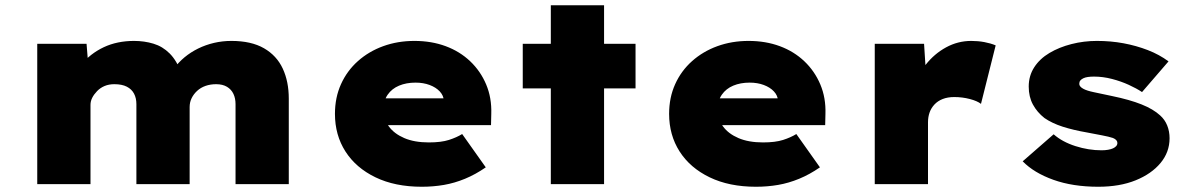

<svg xmlns="http://www.w3.org/2000/svg" viewBox="-20 -702 4524 732"><path d="M122 0V-535H310L318 -435L287 -451Q305 -475 327.5 -492.5Q350 -510 375.5 -522Q401 -534 430 -540Q459 -546 491 -546Q530 -546 565 -535.5Q600 -525 627 -498Q654 -471 672 -422L633 -425L642 -439Q660 -464 683.5 -483.5Q707 -503 735.5 -517Q764 -531 796 -538.5Q828 -546 862 -546Q938 -546 986.5 -518Q1035 -490 1058 -440.5Q1081 -391 1081 -326V0H878V-305Q878 -327 870 -344Q862 -361 845.5 -371Q829 -381 804 -381Q782 -381 763.5 -374.5Q745 -368 731.5 -355.5Q718 -343 710.5 -327.5Q703 -312 703 -294V0H500V-305Q500 -328 491 -345Q482 -362 463.5 -371.5Q445 -381 416 -381Q395 -381 378.5 -374Q362 -367 350 -354.5Q338 -342 331.5 -329Q325 -316 325 -302V0Z M1588 10Q1486 10 1411.5 -26Q1337 -62 1297 -124.5Q1257 -187 1257 -268Q1257 -330 1280 -381Q1303 -432 1344.5 -469Q1386 -506 1441 -526Q1496 -546 1560 -546Q1625 -546 1679 -526Q1733 -506 1772.5 -468.5Q1812 -431 1833.5 -380Q1855 -329 1853 -268L1852 -225H1377L1354 -327H1691L1672 -301V-319Q1671 -338 1656.5 -353.5Q1642 -369 1618 -378Q1594 -387 1564 -387Q1529 -387 1501.5 -375.5Q1474 -364 1458 -341Q1442 -318 1442 -284Q1442 -248 1462.5 -220Q1483 -192 1521.5 -175.5Q1560 -159 1615 -159Q1662 -159 1691.5 -168.5Q1721 -178 1742 -191L1832 -64Q1793 -37 1753 -20.5Q1713 -4 1672.5 3Q1632 10 1588 10Z M2080 0V-682H2283V0ZM1973 -365V-535H2403V-365Z M2862 10Q2760 10 2685.5 -26Q2611 -62 2571 -124.5Q2531 -187 2531 -268Q2531 -330 2554 -381Q2577 -432 2618.5 -469Q2660 -506 2715 -526Q2770 -546 2834 -546Q2899 -546 2953 -526Q3007 -506 3046.5 -468.5Q3086 -431 3107.5 -380Q3129 -329 3127 -268L3126 -225H2651L2628 -327H2965L2946 -301V-319Q2945 -338 2930.5 -353.5Q2916 -369 2892 -378Q2868 -387 2838 -387Q2803 -387 2775.5 -375.5Q2748 -364 2732 -341Q2716 -318 2716 -284Q2716 -248 2736.5 -220Q2757 -192 2795.5 -175.5Q2834 -159 2889 -159Q2936 -159 2965.5 -168.5Q2995 -178 3016 -191L3106 -64Q3067 -37 3027 -20.5Q2987 -4 2946.5 3Q2906 10 2862 10Z M3315 0V-535H3503L3515 -347L3462 -361Q3476 -413 3509 -455Q3542 -497 3587 -521.5Q3632 -546 3683 -546Q3709 -546 3733 -541.5Q3757 -537 3776 -529L3720 -306Q3706 -317 3677.5 -324.5Q3649 -332 3618 -332Q3593 -332 3574 -324.5Q3555 -317 3542.5 -303.5Q3530 -290 3524 -273Q3518 -256 3518 -236V0Z M4167 10Q4070 10 3996 -16.5Q3922 -43 3879 -87L3997 -190Q4030 -161 4080 -145Q4130 -129 4180 -129Q4193 -129 4204.5 -131Q4216 -133 4223.5 -136.5Q4231 -140 4235.5 -145Q4240 -150 4240 -157Q4240 -169 4223 -176Q4208 -181 4181.5 -186Q4155 -191 4124 -197Q4072 -206 4031.5 -219Q3991 -232 3962 -252Q3934 -274 3918 -303.5Q3902 -333 3902 -372Q3902 -413 3923 -445.5Q3944 -478 3981 -500Q4018 -522 4065 -534Q4112 -546 4162 -546Q4215 -546 4263.5 -537Q4312 -528 4356 -511Q4400 -494 4435 -468L4334 -351Q4313 -365 4283.5 -378.5Q4254 -392 4219.5 -401Q4185 -410 4151 -410Q4138 -410 4127.5 -408.5Q4117 -407 4110 -403.5Q4103 -400 4099 -395.5Q4095 -391 4095 -385Q4094 -378 4098.5 -372.5Q4103 -367 4111 -363Q4124 -356 4150.5 -350.5Q4177 -345 4219 -336Q4287 -322 4332 -304Q4377 -286 4403 -262Q4421 -246 4430 -223.5Q4439 -201 4439 -175Q4439 -122 4404.5 -80.5Q4370 -39 4309.5 -14.5Q4249 10 4167 10Z"/></svg>

Font: Lexend Exa Black
Style: Regular
Weight: 900
Designer: Bonnie Shaver-Troup, Thomas Jockin
Foundry: Lexend
Version: Version 1.007